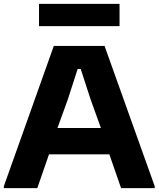

<svg xmlns="http://www.w3.org/2000/svg" viewBox="-20 -979 825 999"><path d="M0 -10 260 -740H524L785 -10V0H610L549 -176H235L174 0H0ZM505 -313 451 -463 400 -620H384L333 -462L279 -313ZM183 -959H602V-843H183Z"/></svg>

Font: Encode Sans Wide
Style: Bold
Weight: 700
Designer: Pablo Impallari, Andres Torresi
Foundry: Pablo Impallari, Andres Torresi
Version: Version 1.000; ttfautohint (v1.00) -l 8 -r 50 -G 200 -x 14 -